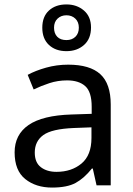

<svg xmlns="http://www.w3.org/2000/svg" viewBox="-20 -930 601 867"><path d="M288 -638Q386 -638 433 -595Q480 -552 480 -458V-93H416L399 -169H395Q360 -125 321.5 -104Q283 -83 215 -83Q142 -83 94 -121.5Q46 -160 46 -242Q46 -322 109 -365.5Q172 -409 303 -413L394 -416V-448Q394 -515 365 -541Q336 -567 283 -567Q241 -567 203 -554.5Q165 -542 132 -526L105 -592Q140 -611 188 -624.5Q236 -638 288 -638ZM314 -352Q214 -348 175.5 -320Q137 -292 137 -241Q137 -196 164.5 -175Q192 -154 235 -154Q303 -154 348 -191.5Q393 -229 393 -307V-355ZM280 -699Q231 -699 201 -727Q171 -755 171 -805Q171 -855 201 -882.5Q231 -910 280 -910Q327 -910 359 -882.5Q391 -855 391 -806Q391 -755 359.5 -727Q328 -699 280 -699ZM280 -749Q305 -749 320.5 -764Q336 -779 336 -805Q336 -831 320 -846Q304 -861 280 -861Q256 -861 240 -846Q224 -831 224 -805Q224 -779 238.5 -764Q253 -749 280 -749Z"/></svg>

Font: Noto Sans Kannada UI
Style: Regular
Weight: 400
Designer: Jelle Bosma - Monotype Design Team
Foundry: Monotype Imaging Inc.
Version: Version 2.005; ttfautohint (v1.8.4.7-5d5b)